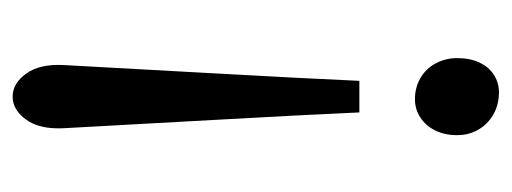

<svg xmlns="http://www.w3.org/2000/svg" viewBox="-273 -527 810 304"><g transform="rotate(-90 132.0 -375.0)"><path d="M81 -679Q79 -717 94.5 -738.5Q110 -760 131 -760Q152 -760 167.5 -738.5Q183 -717 181 -679Q176 -586 168 -443.5Q160 -301 156 -211H106Q102 -301 94 -443.5Q86 -586 81 -679ZM70 -56Q70 -76 77.5 -91Q85 -106 98 -114.5Q111 -123 127 -123Q146 -123 161 -114Q176 -105 184 -89.5Q192 -74 192 -56Q192 -36 185 -21Q178 -6 165.5 2Q153 10 138 10Q118 10 102.5 1Q87 -8 78.5 -23Q70 -38 70 -56Z"/></g></svg>

Font: TMT Limkin
Style: Regular
Weight: 400
Designer: Gabriel Drozdov
Version: Version 1.000;Glyphs 3.1.2 (3151)